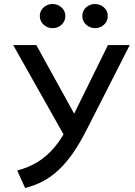

<svg xmlns="http://www.w3.org/2000/svg" viewBox="-20 -924 670 955"><path d="M105 11 65.5 -76Q121 -90 166.8 -118Q212.5 -146 251 -191.5Q289.5 -237 321.5 -303L517 -700H625.5L412 -280.5Q378.5 -214 344.2 -164.5Q310 -115 273.2 -80.2Q236.5 -45.5 195 -23.2Q153.5 -1 105 11ZM311 -229 45.5 -700H160.5L373.5 -314ZM241.5 -784Q216 -784 197 -801.2Q178 -818.5 178 -844.5Q178 -861.5 186.8 -875Q195.5 -888.5 210 -896.2Q224.5 -904 241.5 -904Q266.5 -904 285.8 -887.2Q305 -870.5 305 -844.5Q305 -827 296.2 -813.2Q287.5 -799.5 273 -791.8Q258.5 -784 241.5 -784ZM453 -784Q427.5 -784 408.5 -801.2Q389.5 -818.5 389.5 -844.5Q389.5 -861.5 398 -875Q406.5 -888.5 421 -896.2Q435.5 -904 453 -904Q478 -904 497 -887.2Q516 -870.5 516 -844.5Q516 -827 507.2 -813.2Q498.5 -799.5 484 -791.8Q469.5 -784 453 -784Z"/></svg>

Font: Geologica Cursive Light
Style: Regular
Weight: 300
Designer: Sindre Bremnes, Frode Helland
Foundry: Monokrom Skriftforlag AS
Version: Version 1.010;gftools[0.9.28]